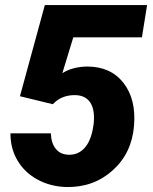

<svg xmlns="http://www.w3.org/2000/svg" viewBox="-20 -731 606 761"><path d="M59.1 -349.6 157.7 -710.9H563L542.5 -583H270.5L227.1 -440.9Q266.6 -466.3 325.2 -467.3Q418.9 -467.3 469.5 -402.3Q520 -337.4 511.2 -232.4Q502.4 -124 426.8 -55.9Q351.1 12.2 243.7 10.3Q180.7 8.8 129.2 -19Q77.6 -46.9 49.3 -95Q21 -143.1 21.5 -202.6H181.6Q182.6 -164.6 200.7 -141.6Q218.8 -118.7 251.5 -117.7Q291.5 -116.2 317.9 -147.7Q344.2 -179.2 351.6 -243.7Q356.4 -297.9 336.9 -325.9Q317.4 -354 275.9 -354Q222.7 -354 189.5 -317.9Z"/></svg>

Font: TypoPRO Roboto
Style: Italic
Weight: 900
Italic angle: -12°
Designer: Google
Version: Version 2.136; 2016